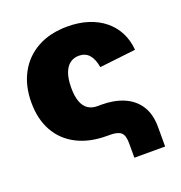

<svg xmlns="http://www.w3.org/2000/svg" viewBox="-125 -654 849 902"><g transform="rotate(-20 299.5 -203.5)"><path d="M394.5 140.1V67.4Q394.5 28.3 378.7 14.2Q362.8 0 323.7 0H309.1Q221.7 0 158.7 -32.5Q95.7 -64.9 62 -125Q28.3 -185.1 28.3 -268.6Q28.3 -351.6 62 -414.3Q95.7 -477.1 158.7 -512Q221.7 -546.9 309.1 -546.9Q365.7 -546.9 412.1 -532Q458.5 -517.1 492.7 -489.3Q526.9 -461.4 546.9 -422.6Q566.9 -383.8 570.8 -335.4L389.6 -314.5Q386.2 -335 379.9 -350.8Q373.5 -366.7 364 -377.7Q354.5 -388.7 341.6 -394Q328.6 -399.4 312.5 -399.4Q286.6 -399.4 267.6 -385Q248.5 -370.6 238.3 -341.6Q228 -312.5 228 -269Q228 -226.6 238.3 -199.5Q248.5 -172.4 267.6 -159.7Q286.6 -147 312.5 -147H335Q397 -147 445.1 -126.7Q493.2 -106.4 520.8 -64.5Q548.3 -22.5 548.3 43V140.1Z"/></g></svg>

Font: Inter 18pt Black
Style: Regular
Weight: 900
Designer: Rasmus Andersson
Foundry: rsms
Version: Version 4.001;git-66647c0bb